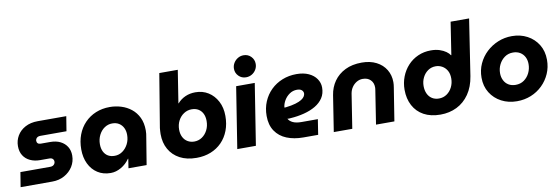

<svg xmlns="http://www.w3.org/2000/svg" viewBox="-56 -1163 4621 1585"><g transform="rotate(-10 2255.0 -370.5)"><path d="M16 -1 36 -124H286Q299 -124 308 -128.5Q317 -133 322.5 -141.5Q328 -150 328 -160Q328 -175 318.5 -184Q309 -193 292 -193H213Q167 -193 130.5 -210Q94 -227 73.5 -259.5Q53 -292 53 -338Q53 -385 76.5 -425Q100 -465 144.5 -489Q189 -513 250 -513H489L469 -390H249Q237 -390 228 -385.5Q219 -381 214.5 -373.5Q210 -366 209 -357Q209 -342 217.5 -334Q226 -326 242 -326H320Q371 -326 406.5 -308Q442 -290 461.5 -258.5Q481 -227 481 -185Q481 -134 455 -92.5Q429 -51 384 -26Q339 -1 281 -1Z M770 13Q707 13 660.5 -17Q614 -47 588.5 -100Q563 -153 563 -221Q563 -288 584 -343.5Q605 -399 644.5 -440Q684 -481 737.5 -503Q791 -525 855 -525Q904 -525 950.5 -510.5Q997 -496 1034 -466.5Q1071 -437 1093 -391.5Q1115 -346 1115 -283Q1115 -269 1113.5 -255Q1112 -241 1108 -220L1072 0H920L932 -78H929Q900 -36 857 -11.5Q814 13 770 13ZM827 -121Q863 -121 892.5 -142Q922 -163 939.5 -197.5Q957 -232 957 -274Q957 -307 944.5 -332.5Q932 -358 908.5 -373Q885 -388 851 -388Q816 -388 786.5 -368Q757 -348 739.5 -313Q722 -278 722 -236Q722 -200 735 -174Q748 -148 771 -134.5Q794 -121 827 -121Z M1490 13Q1408 13 1350 -18Q1292 -49 1261 -104Q1230 -159 1230 -232Q1230 -244 1231 -256.5Q1232 -269 1233 -282L1307 -730H1462L1419 -456H1421Q1449 -488 1487.5 -505Q1526 -522 1572 -522Q1633 -522 1680 -492.5Q1727 -463 1755 -410Q1783 -357 1783 -287Q1783 -220 1762 -165Q1741 -110 1702 -70Q1663 -30 1609 -8.5Q1555 13 1490 13ZM1494 -123Q1530 -123 1559 -142.5Q1588 -162 1605.5 -196Q1623 -230 1623 -273Q1623 -309 1610 -335Q1597 -361 1573.5 -375Q1550 -389 1517 -389Q1482 -389 1452 -369.5Q1422 -350 1404.5 -316.5Q1387 -283 1387 -241Q1387 -205 1401 -178Q1415 -151 1439.5 -137Q1464 -123 1494 -123Z M1832 0 1913 -513H2069L1988 0ZM2007 -571Q1970 -571 1945 -596.5Q1920 -622 1920 -657Q1920 -684 1933.5 -706Q1947 -728 1969 -741Q1991 -754 2017 -754Q2054 -754 2079 -728.5Q2104 -703 2104 -667Q2104 -641 2091 -619Q2078 -597 2056 -584Q2034 -571 2007 -571Z M2386 0Q2308 0 2247.5 -24.5Q2187 -49 2152.5 -100Q2118 -151 2118 -227Q2118 -292 2141 -346.5Q2164 -401 2205 -441Q2246 -481 2301 -503Q2356 -525 2420 -525Q2479 -525 2521.5 -505.5Q2564 -486 2587 -452.5Q2610 -419 2610 -379Q2610 -329 2586 -292.5Q2562 -256 2520.5 -231.5Q2479 -207 2424.5 -193Q2370 -179 2309 -175Q2301 -174 2295 -174Q2289 -174 2283 -175Q2295 -153 2322 -140.5Q2349 -128 2393 -128H2530L2510 0ZM2275 -270Q2277 -270 2279.5 -270Q2282 -270 2286 -270Q2337 -276 2370 -286Q2403 -296 2421.5 -308Q2440 -320 2447.5 -333Q2455 -346 2455 -357Q2455 -373 2442 -385Q2429 -397 2402 -397Q2367 -397 2339 -377.5Q2311 -358 2294.5 -329.5Q2278 -301 2275 -273Q2275 -272 2275 -271.5Q2275 -271 2275 -270Z M2641 0 2688 -301Q2698 -366 2733.5 -416.5Q2769 -467 2828 -496Q2887 -525 2967 -525Q3037 -525 3089 -498.5Q3141 -472 3169 -425.5Q3197 -379 3197 -321Q3197 -311 3196 -299.5Q3195 -288 3193 -277L3149 0H2995L3039 -283Q3040 -289 3040.5 -294.5Q3041 -300 3041 -305Q3041 -343 3017 -367Q2993 -391 2952 -391Q2924 -391 2900.5 -377Q2877 -363 2861.5 -340Q2846 -317 2841 -288L2796 0Z M3535 11Q3453 11 3395.5 -20.5Q3338 -52 3307.5 -109.5Q3277 -167 3277 -242Q3277 -300 3297 -351.5Q3317 -403 3353 -442Q3389 -481 3438.5 -503Q3488 -525 3546 -525Q3588 -525 3619.5 -514.5Q3651 -504 3672.5 -488.5Q3694 -473 3704 -457H3707L3749 -730H3904L3832 -259Q3818 -171 3776 -110.5Q3734 -50 3672 -19.5Q3610 11 3535 11ZM3545 -122Q3582 -122 3611 -142Q3640 -162 3656.5 -195.5Q3673 -229 3673 -268Q3673 -308 3657.5 -334.5Q3642 -361 3617 -375Q3592 -389 3563 -389Q3527 -389 3498.5 -369.5Q3470 -350 3453.5 -317Q3437 -284 3437 -245Q3437 -209 3450 -181Q3463 -153 3487.5 -137.5Q3512 -122 3545 -122Z M4176 12Q4104 12 4046 -18.5Q3988 -49 3954 -103.5Q3920 -158 3920 -230Q3920 -293 3944.5 -346.5Q3969 -400 4011.5 -440Q4054 -480 4109 -502.5Q4164 -525 4225 -525Q4297 -525 4354 -494.5Q4411 -464 4444.5 -409.5Q4478 -355 4478 -282Q4478 -220 4454.5 -166.5Q4431 -113 4389.5 -72.5Q4348 -32 4293.5 -10Q4239 12 4176 12ZM4188 -123Q4229 -123 4259 -144.5Q4289 -166 4305.5 -200.5Q4322 -235 4322 -274Q4322 -308 4308.5 -334Q4295 -360 4270 -375Q4245 -390 4211 -390Q4171 -390 4141 -368.5Q4111 -347 4094 -313Q4077 -279 4077 -240Q4077 -207 4090.5 -180Q4104 -153 4129 -138Q4154 -123 4188 -123Z"/></g></svg>

Font: MuseoModerno Thin
Style: Bold Italic
Weight: 700
Italic angle: -9°
Version: Version 1.003